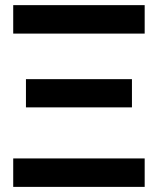

<svg xmlns="http://www.w3.org/2000/svg" viewBox="-20 -731 618 751"><path d="M31.7 0H545.9V-111.3H31.7ZM81.5 -311H496.1V-421.4H81.5ZM31.7 -599.6H545.9V-710.9H31.7Z"/></svg>

Font: Roboto Flex
Style: wght 600 wdth 100 opsz 14.0 GRAD 0.00 slnt 0.00 XTRA 468 XOPQ 96 YOPQ 79 YTLC 514 YTUC 712 YTAS 750 YTDE -203.00 YTFI 738
Weight: 600
Designer: Berlow after Robertson
Foundry: Google
Version: Version 3.100